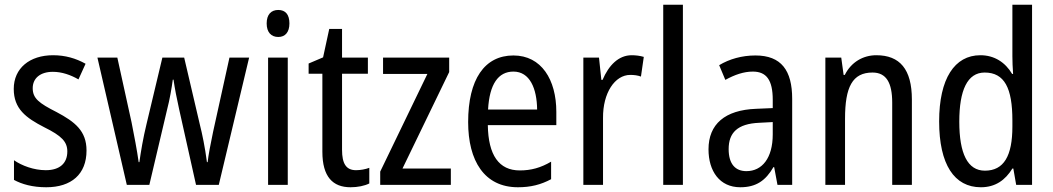

<svg xmlns="http://www.w3.org/2000/svg" viewBox="-20 -780 4444 810"><path d="M345 -145C345 -228 296 -266 219 -307C144 -345 118 -365 118 -408C118 -450 150 -477 203 -477C241 -477 278 -464 311 -445L341 -511C300 -534 255 -547 204 -547C105 -547 38 -492 38 -405C38 -321 89 -283 167 -243C240 -207 264 -182 264 -141C264 -92 233 -62 173 -62C123 -62 72 -81 39 -104V-21C72 -3 117 10 175 10C281 10 345 -45 345 -145Z M736 -318 807 0H903L1031 -537H948L879 -224C868 -172 859 -124 856 -96H853C845 -158 833 -216 823 -255L757 -537H665L598 -256C584 -199 574 -139 568 -96H565C558 -147 546 -208 535 -264L475 -537H391L515 0H610L685 -318C696 -360 704 -407 709 -444H712C717 -409 726 -362 736 -318Z M1154 -738C1124 -738 1105 -719 1105 -681C1105 -644 1124 -624 1154 -624C1183 -624 1201 -644 1201 -681C1201 -719 1184 -738 1154 -738ZM1194 -537H1111V0H1194Z M1482 -62C1440 -62 1423 -90 1423 -148V-469H1532V-537H1423V-658H1369L1343 -538L1282 -512V-469H1340V-140C1340 -34 1384 10 1459 10C1489 10 1518 4 1538 -6V-72C1522 -66 1501 -62 1482 -62Z M1882 0V-69H1678L1875 -476V-537H1596V-468H1783L1584 -56V0Z M2146 -546C2024 -546 1955 -445 1955 -265C1955 -102 2023 10 2165 10C2219 10 2262 -1 2305 -24V-98C2261 -72 2220 -61 2173 -61C2085 -61 2040 -125 2038 -252H2327V-308C2327 -444 2264 -546 2146 -546ZM2146 -478C2215 -478 2245 -407 2246 -318H2039C2045 -425 2082 -478 2146 -478Z M2645 -547C2589 -547 2548 -504 2522 -443H2517L2507 -537H2441V0H2524V-282C2523 -388 2574 -464 2639 -464C2655 -464 2671 -462 2684 -457L2696 -540C2679 -545 2661 -547 2645 -547Z M2861 0V-760H2778V0Z M3167 -546C3110 -546 3057 -531 3014 -505L3040 -443C3080 -465 3118 -478 3156 -478C3213 -478 3240 -443 3240 -359V-324L3170 -321C3038 -316 2969 -256 2969 -150C2969 -58 3016 10 3103 10C3170 10 3210 -18 3243 -75H3246L3260 0H3322V-363C3322 -483 3276 -546 3167 -546ZM3183 -262 3240 -265V-213C3240 -113 3195 -58 3129 -58C3083 -58 3054 -87 3054 -151C3054 -220 3091 -258 3183 -262Z M3677 -547C3621 -547 3571 -518 3544 -464H3539L3529 -537H3462V0H3545V-279C3545 -413 3576 -474 3661 -474C3719 -474 3744 -431 3744 -347V0H3827V-360C3827 -488 3776 -547 3677 -547Z M4118 10C4179 10 4221 -20 4251 -69H4255L4267 0H4334V-760H4251V-543C4251 -523 4252 -494 4254 -468H4250C4221 -517 4175 -547 4116 -547C4007 -547 3942 -448 3942 -268C3942 -86 4006 10 4118 10ZM4135 -60C4062 -60 4027 -132 4027 -267C4027 -399 4061 -474 4134 -474C4218 -474 4251 -408 4251 -272V-246C4251 -122 4215 -60 4135 -60Z"/></svg>

Font: Noto Sans Condensed
Style: Regular
Weight: 400
Width: 3
Designer: Monotype Design Team
Foundry: Monotype Imaging Inc.
Version: Version 2.013